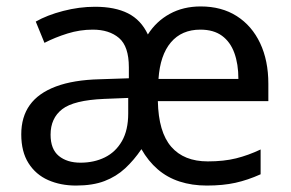

<svg xmlns="http://www.w3.org/2000/svg" viewBox="-20 -566 904 596"><path d="M603 -546Q668 -546 715 -516Q762 -486 787.5 -432Q813 -378 813 -306V-252H470Q472 -156 511.5 -110.5Q551 -65 625 -65Q675 -65 713 -74.5Q751 -84 789 -102V-25Q749 -7 710.5 1.5Q672 10 622 10Q576 10 537.5 -2.5Q499 -15 469.5 -40.5Q440 -66 419 -103Q396 -69 368.5 -43.5Q341 -18 304.5 -4Q268 10 216 10Q168 10 129.5 -7Q91 -24 68.5 -59.5Q46 -95 46 -149Q46 -203 72.5 -240Q99 -277 153.5 -297.5Q208 -318 290 -320L380 -323V-357Q380 -422 349.5 -448Q319 -474 268 -474Q228 -474 189.5 -462Q151 -450 118 -433L91 -499Q126 -519 176 -532Q226 -545 275 -545Q337 -545 377.5 -524.5Q418 -504 439 -459Q465 -500 507 -523Q549 -546 603 -546ZM303 -259Q209 -255 173 -227Q137 -199 137 -148Q137 -103 162.5 -82Q188 -61 230 -61Q272 -61 305.5 -77.5Q339 -94 358.5 -128Q378 -162 378 -214V-262ZM602 -474Q544 -474 510.5 -434.5Q477 -395 472 -321H720Q720 -367 707.5 -401.5Q695 -436 669 -455Q643 -474 602 -474Z"/></svg>

Font: Noto Sans Khmer
Style: Regular
Weight: 400
Designer: Danh Hong and the Monotype Design Team
Foundry: Monotype Imaging Inc.
Version: Version 2.003